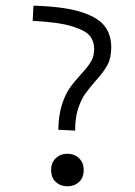

<svg xmlns="http://www.w3.org/2000/svg" viewBox="-20 -650 478 680"><path d="M267.6 -387.7Q292 -414.1 302.7 -432.6Q313.5 -451.2 313.5 -477.5Q313.5 -502 299.3 -521.5Q285.2 -541 237.3 -556.2Q189.5 -571.3 95.7 -576.2L98.6 -629.9Q202.1 -627 262.7 -608.9Q323.2 -590.8 348.6 -560.1Q374 -529.3 374 -482.4Q374 -444.3 360.4 -419.4Q346.7 -394.5 318.4 -363.3Q295.9 -337.9 281.2 -316.9Q266.6 -295.9 256.3 -264.2Q246.1 -232.4 246.1 -187.5L186.5 -190.4Q187.5 -242.2 199.2 -278.8Q210.9 -315.4 227.1 -338.4Q243.2 -361.3 267.6 -387.7ZM161.1 -47.9Q161.1 -74.2 177.7 -89.8Q194.3 -105.5 218.8 -105.5Q243.2 -105.5 259.8 -89.8Q276.4 -74.2 276.4 -47.9Q276.4 -20.5 259.8 -5.4Q243.2 9.8 218.8 9.8Q194.3 9.8 177.7 -5.4Q161.1 -20.5 161.1 -47.9Z"/></svg>

Font: Sudo Light
Style: Regular
Weight: 300
Monospace: yes
Designer: Jens Kutilek
Foundry: Jens Kutilek
Version: Version 0.040